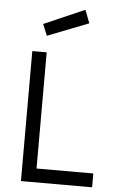

<svg xmlns="http://www.w3.org/2000/svg" viewBox="-62 -982 635 1024"><g transform="rotate(5 256.0 -470.0)"><path d="M471 0H90V-696H167V-74H471ZM135 -845 353 -940 380 -870 160 -784Z"/></g></svg>

Font: TitilliumText22L Rg
Style: Regular
Weight: 400
Designer: Campivisivi
Foundry: Campivisivi
Version: 1.000